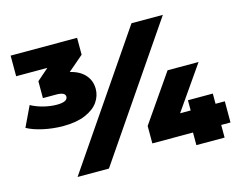

<svg xmlns="http://www.w3.org/2000/svg" viewBox="-97 -849 1251 999"><g transform="rotate(-15 528.5 -350.0)"><path d="M415 -419Q415 -381 392.5 -348.5Q370 -316 322 -295.5Q274 -275 203 -275Q149 -275 96 -286.5Q43 -298 9 -317L61 -426Q92 -409 129 -400Q166 -391 199 -391Q257 -391 257 -419Q257 -443 209 -443H137V-534L200 -589H32V-700H390V-609L307 -538Q359 -526 387 -494.5Q415 -463 415 -419ZM683 -700H852L374 0H205ZM1047 -68H997V0H845V-68H626V-162L801 -415H968L806 -182H863V-237H997V-182H1047Z"/></g></svg>

Font: AtCorfu Sans
Style: AtCorfu Sans Black
Weight: 900
Designer: Kostas Teopoulos
Foundry: Kostas Teopoulos
Version: Version 1.00 July 8, 2025, initial release